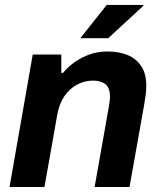

<svg xmlns="http://www.w3.org/2000/svg" viewBox="-20 -743 642 763"><path d="M17.9 0 110.1 -526.4H223.6V-453.5H230.6Q261.6 -491.1 308.2 -514.8Q354.9 -538.4 407.1 -538.4Q452.9 -538.4 487.2 -524.2Q521.6 -509.9 541.4 -480Q561.3 -450 561.3 -401.9Q561.3 -385 559 -366.7Q556.7 -348.4 553.1 -327.9L494.7 0H356L412 -315.7Q413.7 -327.7 415.4 -338.6Q417.1 -349.4 417.1 -358.9Q417.1 -393.5 399.2 -408.1Q381.3 -422.7 350.1 -422.7Q316.5 -422.7 286.6 -406.9Q256.7 -391.1 236.2 -361.3Q215.7 -331.4 207.7 -288.1L156.7 0ZM299.2 -591.2 404.1 -723.4H549.7L549.9 -720.2L410 -591.2Z"/></svg>

Font: Archivo Variable SemiBold
Style: Italic
Weight: 600
Italic angle: -10°
Designer: Hector Gatti
Foundry: Omnibus-Type
Version: Version 2.001